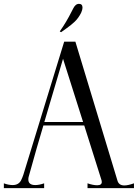

<svg xmlns="http://www.w3.org/2000/svg" viewBox="-40 -976 715 996"><path d="M605 -14Q624 -14 655 -25V0H414V-25Q443 -15 464 -15Q488 -15 488 -32Q488 -37 487 -40L397 -325H185Q149 -205 116 -85L109 -60Q107 -54 107 -45Q107 -16 143 -16Q163 -16 189 -25V0H-20V-25Q4 -16 26 -16Q56 -16 69 -40Q76 -54 81 -69L293 -760H351L569 -40Q576 -14 605 -14ZM190 -343H391L287 -671ZM332 -917Q334 -920 339.5 -931.5Q345 -943 352.5 -949.5Q360 -956 370 -956Q388 -956 388 -936Q388 -926 381 -910Q367 -882 348 -864Q329 -846 307 -830.5Q285 -815 277 -809L270 -813Q304 -861 332 -917Z"/></svg>

Font: Viaoda Libre
Style: Regular
Weight: 400
Designer: Gydient
Version: Version 2.000